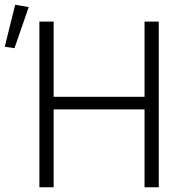

<svg xmlns="http://www.w3.org/2000/svg" viewBox="-43 -789 788 809"><path d="M78 -759 18 -586 -23 -592 21 -769ZM566 0V-328H183V0H123V-698H183V-381H566V-698H626V0Z"/></svg>

Font: IBM Plex Sans Light
Style: Regular
Weight: 300
Designer: Mike Abbink, Paul van der Laan, Pieter van Rosmalen
Foundry: Bold Monday
Version: Version 3.0